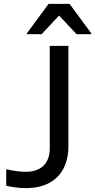

<svg xmlns="http://www.w3.org/2000/svg" viewBox="-20 -956 490 988"><path d="M12 -84H20Q32 -80 61.5 -76Q91 -72 112 -72Q172 -72 204 -103.5Q236 -135 236 -192V-720H332V-204Q332 -138 307 -89.5Q282 -41 233 -14.5Q184 12 112 12Q85 12 57.5 8Q30 4 12 0ZM118 -780V-784L230 -936H338L450 -784V-780H374L284 -876L194 -780Z"/></svg>

Font: Kufam
Style: Regular
Weight: 400
Designer: Wael Morcos, Artur Schmal
Foundry: Original Type
Version: Version 1.301; ttfautohint (v1.8.3)